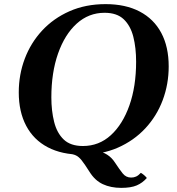

<svg xmlns="http://www.w3.org/2000/svg" viewBox="-20 -735 857 931"><path d="M663 103Q680 113 692 128Q671 152 643 164Q615 176 568 176Q517 176 478.5 158Q440 140 414 98Q390 60 376 42.5Q362 25 348 18.5Q334 12 312 10L462 1Q477 1 499.5 15Q522 29 538 54Q559 86 575 106Q591 126 616 126Q629 126 640 121Q651 116 663 103ZM492 -715Q589 -715 657.5 -679Q726 -643 762 -575.5Q798 -508 798 -413Q798 -327 769 -249.5Q740 -172 684.5 -112.5Q629 -53 551.5 -19Q474 15 377 15Q280 15 211.5 -21Q143 -57 107 -125Q71 -193 71 -287Q71 -373 100 -450Q129 -527 184 -586.5Q239 -646 317 -680.5Q395 -715 492 -715ZM382 -27Q460 -27 517.5 -79.5Q575 -132 607.5 -224Q640 -316 640 -436Q640 -503 626.5 -556.5Q613 -610 580 -641.5Q547 -673 487 -673Q410 -673 352 -620.5Q294 -568 261.5 -475.5Q229 -383 229 -263Q229 -198 242.5 -144Q256 -90 289 -58.5Q322 -27 382 -27Z"/></svg>

Font: Poltawski Nowy SemiBold
Style: Italic
Weight: 600
Italic angle: -12°
Version: Version 1.001;gftools[0.9.25]